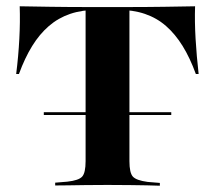

<svg xmlns="http://www.w3.org/2000/svg" viewBox="-20 -591 684 611"><path d="M312.1 -2.4Q279.8 -2.4 250.4 -2Q221 -1.6 197.2 -1.2Q173.4 -0.8 155.6 -0.8V-9.7L194.4 -12.9Q230.6 -16.9 241.5 -29Q252.4 -41.1 252.4 -78.2V-201.6H391.9V-78.2Q391.9 -41.1 402.8 -29Q413.7 -16.9 450 -12.1L488.7 -8.9V0Q471.8 -0.8 447.6 -1.2Q423.4 -1.6 394.4 -2Q365.3 -2.4 332.3 -2.4H322.6ZM289.5 -559.7Q241.1 -559.7 203.2 -546.8Q165.3 -533.9 135.5 -508.1Q105.6 -482.3 82.3 -444.4Q58.9 -406.5 40.3 -355.6H31.5Q38.7 -412.9 41.5 -467.3Q44.4 -521.8 42.7 -571Q85.5 -570.2 141.5 -569.4Q197.6 -568.5 280.6 -568.5H362.9Q446 -568.5 502.4 -569.4Q558.9 -570.2 600.8 -571Q599.2 -521.8 602.4 -467.3Q605.6 -412.9 612.1 -355.6H603.2Q584.7 -406.5 561.3 -444.4Q537.9 -482.3 508.5 -508.1Q479 -533.9 441.1 -546.8Q403.2 -559.7 354.8 -559.7ZM252.4 -201.6V-562.9H391.9V-201.6ZM119.4 -225V-233.9H525V-225Z"/></svg>

Font: Playfair 144pt SemiExpanded ExtraBold
Style: Regular
Weight: 800
Width: 6
Designer: Claus Eggers Sørensen
Foundry: Claus Eggers Sørensen
Version: Version 2.203